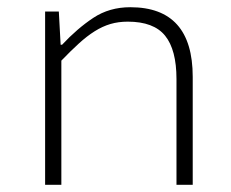

<svg xmlns="http://www.w3.org/2000/svg" viewBox="-20 -512 640 532"><path d="M105 0V-480H143L148 -388H152Q194 -433 238.5 -462.5Q283 -492 341 -492Q514 -492 514 -299V0H469V-293Q469 -374 437.5 -413Q406 -452 334 -452Q308 -452 286 -445.5Q264 -439 242.5 -425.5Q221 -412 198.5 -391.5Q176 -371 150 -344V0Z"/></svg>

Font: Source Code Pro Light
Style: Regular
Weight: 300
Monospace: yes
Designer: Paul D. Hunt, Teo Tuominen
Foundry: Adobe Systems Incorporated
Version: Version 2.030;PS 1.000;hotconv 16.6.51;makeotf.lib2.5.65220